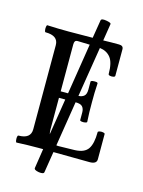

<svg xmlns="http://www.w3.org/2000/svg" viewBox="-133 -853 788 1059"><g transform="rotate(15 261.0 -323.0)"><path d="M35 3Q31 3 29.5 -7Q28 -17 29 -26.5Q30 -36 35 -37Q105 -37 105 -92V-572Q105 -626 32 -626Q28 -626 26.5 -636Q25 -646 26.5 -656Q28 -666 32 -666Q94 -663 153 -663Q188 -663 222.5 -663.5Q257 -664 291 -664L308 -768Q310 -780 339 -775Q352 -773 360 -769.5Q368 -766 366 -760L351 -665Q374 -666 396.5 -666Q419 -666 441 -666Q466 -666 466 -645V-494Q466 -488 456.5 -486Q447 -484 437.5 -486Q428 -488 428 -494Q428 -559 406 -587Q384 -615 344 -620L298 -334Q319 -335 330.5 -345.5Q342 -356 342 -382V-427Q342 -432 352 -433.5Q362 -435 372 -434Q382 -433 382 -427Q380 -400 379.5 -372.5Q379 -345 379 -318Q379 -290 379.5 -263Q380 -236 382 -208Q382 -204 372 -202Q362 -200 352 -201.5Q342 -203 342 -208V-251Q342 -272 331.5 -284Q321 -296 292 -296L251 -39Q256 -38 261 -38L356 -40Q411 -42 431.5 -72.5Q452 -103 452 -168Q452 -173 462 -175Q472 -177 482 -175Q492 -173 492 -168V-24Q492 3 452 3Q400 3 348.5 2Q297 1 245 1L226 120Q225 133 196 129Q166 124 169 111L186 0Q172 0 158 0Q96 0 35 3ZM197 -333H239L285 -623L217 -625Q205 -625 201 -619Q197 -613 197 -601ZM197 -115Q197 -101 200 -89L233 -296H197Z"/></g></svg>

Font: Junicode Two Beta Condensed Medium
Style: Regular
Weight: 500
Width: 3
Designer: Peter S. Baker
Foundry: Briery Creek Software
Version: Version 1.053; ttfautohint (v1.8.4)